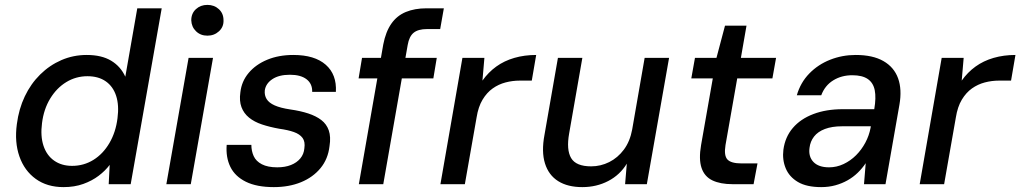

<svg xmlns="http://www.w3.org/2000/svg" viewBox="-20 -754 4177 786"><path d="M240 12Q173 12 126.5 -21.5Q80 -55 59.5 -113.5Q39 -172 49 -246Q57 -308 81.5 -359.5Q106 -411 144.5 -449Q183 -487 231.5 -508Q280 -529 335 -529Q396 -529 435 -505.5Q474 -482 493 -440L542 -720H642L515 0H425L429 -79Q411 -55 384 -34.5Q357 -14 321 -1Q285 12 240 12ZM275 -75Q323 -75 362.5 -99.5Q402 -124 428 -168.5Q454 -213 461 -270Q468 -323 455.5 -361.5Q443 -400 413 -421Q383 -442 338 -442Q291 -442 251.5 -418Q212 -394 185.5 -350.5Q159 -307 152 -250Q145 -197 158 -157.5Q171 -118 201.5 -96.5Q232 -75 275 -75Z M661 0 752 -517H852L761 0ZM829 -608Q801 -608 782.5 -626Q764 -644 763 -671Q763 -699 782 -716.5Q801 -734 829 -734Q857 -734 876 -716.5Q895 -699 895 -671Q896 -644 876.5 -626Q857 -608 829 -608Z M1101 12Q1031 12 986.5 -10Q942 -32 923 -71Q904 -110 908 -161H1009Q1009 -136 1018.5 -115Q1028 -94 1052 -81.5Q1076 -69 1115 -69Q1147 -69 1171 -78.5Q1195 -88 1209.5 -105.5Q1224 -123 1226 -147Q1230 -174 1218.5 -189.5Q1207 -205 1183 -213.5Q1159 -222 1123 -227Q1084 -234 1052.5 -244.5Q1021 -255 999.5 -272.5Q978 -290 968.5 -315.5Q959 -341 964 -376Q969 -421 998 -455.5Q1027 -490 1074 -509.5Q1121 -529 1181 -529Q1268 -529 1313.5 -489Q1359 -449 1355 -378H1258Q1259 -411 1235 -429.5Q1211 -448 1167 -448Q1122 -448 1095 -430Q1068 -412 1064 -384Q1062 -364 1071.5 -348.5Q1081 -333 1104.5 -322.5Q1128 -312 1168 -306Q1210 -300 1242 -289.5Q1274 -279 1295.5 -262.5Q1317 -246 1326 -220Q1335 -194 1329 -156Q1323 -103 1292 -65.5Q1261 -28 1212 -8Q1163 12 1101 12Z M1449 0 1549 -572Q1559 -624 1582 -657Q1605 -690 1641.5 -705Q1678 -720 1726 -720H1797L1782 -635H1728Q1692 -635 1673.5 -620Q1655 -605 1649 -570L1549 0ZM1448 -433 1462 -517H1768L1754 -433Z M1783 0 1873 -517H1963L1955 -424Q1979 -458 2011.5 -481.5Q2044 -505 2085.5 -517Q2127 -529 2175 -529L2157 -424H2108Q2078 -424 2049.5 -416.5Q2021 -409 1997 -392Q1973 -375 1955.5 -346Q1938 -317 1931 -273L1883 0Z M2364 12Q2304 12 2265 -12.5Q2226 -37 2211 -85Q2196 -133 2209 -202L2264 -517H2364L2310 -208Q2298 -141 2318 -107Q2338 -73 2400 -73Q2439 -73 2474 -90.5Q2509 -108 2534 -141.5Q2559 -175 2568 -224L2619 -517H2719L2628 0H2539L2546 -84Q2518 -38 2470 -13Q2422 12 2364 12Z M2979 0Q2929 0 2896.5 -15.5Q2864 -31 2852 -66.5Q2840 -102 2850 -160L2898 -433H2810L2825 -517H2913L2948 -649H3036L3013 -517H3157L3142 -433H2998L2950 -160Q2943 -117 2958 -101Q2973 -85 3016 -85H3081L3065 0Z M3342 12Q3282 12 3246.5 -9Q3211 -30 3196.5 -65Q3182 -100 3187 -141Q3194 -193 3225.5 -230Q3257 -267 3309.5 -287Q3362 -307 3430 -307H3559Q3567 -354 3561 -384.5Q3555 -415 3532.5 -430.5Q3510 -446 3469 -446Q3425 -446 3391 -425Q3357 -404 3342 -364H3242Q3257 -416 3293 -453Q3329 -490 3378.5 -509.5Q3428 -529 3483 -529Q3553 -529 3596.5 -504Q3640 -479 3656.5 -433.5Q3673 -388 3662 -325L3605 0H3517L3524 -86Q3510 -65 3491.5 -47Q3473 -29 3450 -16Q3427 -3 3400 4.5Q3373 12 3342 12ZM3374 -69Q3405 -69 3433.5 -82.5Q3462 -96 3484.5 -118.5Q3507 -141 3522.5 -170Q3538 -199 3544 -231L3545 -237H3427Q3386 -237 3357 -226Q3328 -215 3312.5 -195Q3297 -175 3294 -149Q3289 -113 3310 -91Q3331 -69 3374 -69Z M3745 0 3835 -517H3925L3917 -424Q3941 -458 3973.5 -481.5Q4006 -505 4047.5 -517Q4089 -529 4137 -529L4119 -424H4070Q4040 -424 4011.5 -416.5Q3983 -409 3959 -392Q3935 -375 3917.5 -346Q3900 -317 3893 -273L3845 0Z"/></svg>

Font: DM Sans 11pt Medium
Style: Italic
Weight: 500
Italic angle: -10°
Version: Version 4.004;gftools[0.9.30]